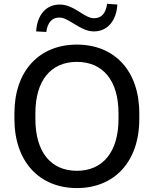

<svg xmlns="http://www.w3.org/2000/svg" viewBox="-20 -958 791 988"><path d="M375.5 9.8C568.4 9.8 696.8 -125.5 696.8 -345.7V-375C696.8 -593.8 569.3 -728.5 375.5 -728.5C182.1 -728.5 54.2 -593.3 54.2 -375V-345.7C54.2 -126.5 182.6 9.8 375.5 9.8ZM375.5 -79.1C242.2 -79.1 162.1 -175.3 162.1 -345.7V-375C162.1 -544.4 242.2 -639.6 375.5 -639.6C509.3 -639.6 589.8 -543.9 589.8 -375V-345.7C589.8 -175.8 508.8 -79.1 375.5 -79.1ZM218.3 -793.5C224.6 -840.8 246.6 -867.7 285.2 -867.7C306.2 -867.7 325.2 -857.4 357.9 -837.4C400.9 -811 429.2 -796.4 463.4 -796.4C531.2 -796.4 578.6 -848.6 584 -934.6L531.2 -938.5C524.9 -891.1 503.4 -864.3 464.8 -864.3C444.3 -864.3 424.3 -873.5 389.6 -896.5C349.6 -921.9 319.8 -934.6 287.1 -934.6C218.8 -934.6 171.4 -883.8 166 -796.4Z"/></svg>

Font: Winston
Style: Regular
Weight: 400
Designer: Vernon Adams, Kim Jin-seong, David Berlow, Cristiano Sobral
Foundry: The Winston Project Authors
Version: Version 3.004